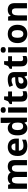

<svg xmlns="http://www.w3.org/2000/svg" viewBox="2354 -3154 811 5558"><g transform="rotate(-90 2759.0 -375.5)"><path d="M714 -556Q808 -556 856 -508.5Q904 -461 904 -356V0H754V-318Q754 -381 733 -408.5Q712 -436 670 -436Q611 -436 587.5 -393.5Q564 -351 564 -273V0H413V-318Q413 -379 393 -407.5Q373 -436 331 -436Q269 -436 246.5 -389.5Q224 -343 224 -256V0H73V-546H189L211 -476H216Q239 -513 281 -534.5Q323 -556 379 -556Q440 -556 480.5 -535Q521 -514 544 -474H549Q576 -515 619 -535.5Q662 -556 714 -556Z M1281 -556Q1395 -556 1460.5 -492Q1526 -428 1526 -308V-235H1175Q1178 -173 1213.5 -137.5Q1249 -102 1316 -102Q1367 -102 1409 -112Q1451 -122 1495 -142V-29Q1455 -9 1410 0.5Q1365 10 1300 10Q1219 10 1156.5 -20.5Q1094 -51 1058 -113Q1022 -175 1022 -269Q1022 -412 1093.5 -484Q1165 -556 1281 -556ZM1285 -449Q1240 -449 1211.5 -420.5Q1183 -392 1179 -336H1385Q1384 -385 1359.5 -417Q1335 -449 1285 -449Z M1824 10Q1733 10 1676 -61.5Q1619 -133 1619 -272Q1619 -413 1677 -484.5Q1735 -556 1829 -556Q1887 -556 1923 -533Q1959 -510 1982 -476H1987Q1984 -494 1981.5 -526.5Q1979 -559 1979 -586V-760H2131V0H2015L1985 -71H1979Q1958 -37 1921 -13.5Q1884 10 1824 10ZM1877 -111Q1938 -111 1963 -146.5Q1988 -182 1989 -255V-271Q1989 -350 1965 -392Q1941 -434 1876 -434Q1827 -434 1799.5 -392Q1772 -350 1772 -270Q1772 -190 1799.5 -150.5Q1827 -111 1877 -111Z M2354 -761Q2387 -761 2411.5 -745.5Q2436 -730 2436 -687Q2436 -646 2411.5 -630Q2387 -614 2354 -614Q2320 -614 2296 -630Q2272 -646 2272 -687Q2272 -730 2296 -745.5Q2320 -761 2354 -761ZM2429 -546V0H2278V-546Z M2812 -110Q2835 -110 2856.5 -114.5Q2878 -119 2897 -126V-15Q2872 -4 2841 3Q2810 10 2767 10Q2718 10 2679 -6Q2640 -22 2618 -61.5Q2596 -101 2596 -172V-433H2525V-497L2607 -547L2651 -662H2747V-546H2890V-433H2747V-181Q2747 -145 2764.5 -127.5Q2782 -110 2812 -110Z M3241 -556Q3343 -556 3397.5 -507.5Q3452 -459 3452 -364V0H3347L3318 -74H3314Q3278 -30 3239.5 -10Q3201 10 3132 10Q3060 10 3012 -32Q2964 -74 2964 -161Q2964 -246 3026 -289.5Q3088 -333 3211 -338L3302 -341V-358Q3302 -407 3279.5 -426.5Q3257 -446 3218 -446Q3181 -446 3142 -434Q3103 -422 3065 -405L3021 -508Q3064 -530 3119.5 -543Q3175 -556 3241 -556ZM3245 -250Q3173 -248 3145.5 -227Q3118 -206 3118 -168Q3118 -133 3137.5 -116.5Q3157 -100 3190 -100Q3237 -100 3269.5 -128Q3302 -156 3302 -208V-253Z M3832 -110Q3855 -110 3876.5 -114.5Q3898 -119 3917 -126V-15Q3892 -4 3861 3Q3830 10 3787 10Q3738 10 3699 -6Q3660 -22 3638 -61.5Q3616 -101 3616 -172V-433H3545V-497L3627 -547L3671 -662H3767V-546H3910V-433H3767V-181Q3767 -145 3784.5 -127.5Q3802 -110 3832 -110Z M4094 -761Q4127 -761 4151.5 -745.5Q4176 -730 4176 -687Q4176 -646 4151.5 -630Q4127 -614 4094 -614Q4060 -614 4036 -630Q4012 -646 4012 -687Q4012 -730 4036 -745.5Q4060 -761 4094 -761ZM4169 -546V0H4018V-546Z M4820 -274Q4820 -138 4748.5 -64Q4677 10 4554 10Q4477 10 4417.5 -23Q4358 -56 4324 -119.5Q4290 -183 4290 -274Q4290 -410 4361.5 -483Q4433 -556 4557 -556Q4634 -556 4693 -523.5Q4752 -491 4786 -428Q4820 -365 4820 -274ZM4444 -274Q4444 -194 4470 -149.5Q4496 -105 4556 -105Q4614 -105 4640 -149.5Q4666 -194 4666 -274Q4666 -355 4640 -398Q4614 -441 4555 -441Q4496 -441 4470 -398Q4444 -355 4444 -274Z M5253 -556Q5343 -556 5395 -508.5Q5447 -461 5447 -356V0H5297V-318Q5297 -436 5209 -436Q5141 -436 5116.5 -389.5Q5092 -343 5092 -256V0H4941V-546H5057L5078 -473H5084Q5138 -556 5253 -556Z"/></g></svg>

Font: Noto Sans Khmer UI
Style: Bold
Weight: 700
Designer: Danh Hong and the Monotype Design Team
Foundry: Monotype Imaging Inc.
Version: Version 2.002; ttfautohint (v1.8.4.7-5d5b)